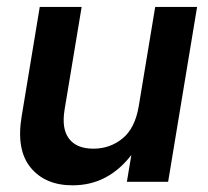

<svg xmlns="http://www.w3.org/2000/svg" viewBox="-20 -536 613 566"><path d="M193.8 10.3Q113.3 10.3 70.3 -42Q27.3 -94.2 43.9 -193.4L97.2 -515.6H220.7L170.4 -212.9Q161.1 -156.2 183.6 -127Q206.1 -97.7 255.4 -97.7Q304.2 -97.7 341.3 -127.9Q378.4 -158.2 389.2 -224.1L437.5 -515.6H561L475.6 0H354L367.2 -79.1Q333.5 -35.2 290.3 -12.5Q247.1 10.3 193.8 10.3Z"/></svg>

Font: Inter Display SemiBold
Style: Italic
Weight: 600
Italic angle: -9.39999°
Designer: Rasmus Andersson
Foundry: rsms
Version: Version 4.000;git-a52131595